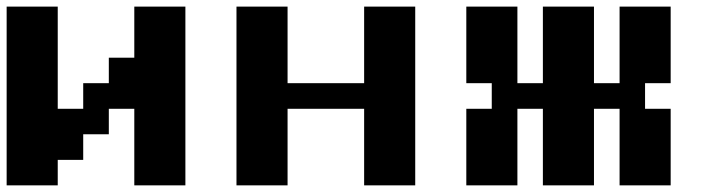

<svg xmlns="http://www.w3.org/2000/svg" viewBox="-20 -558 2116 578"><path d="M0 0V-538.1H153.8V-230.5H230.5V-307.6H307.6V-384.3H384.3V-538.1H538.1V0H384.3V-230.5H307.6V-153.8H230.5V-76.7H153.8V0Z M691.9 0V-538.1H845.7V-307.6H1076.2V-538.1H1230V0H1076.2V-230.5H845.7V0Z M1383.8 0V-230.5H1460.4V-307.6H1383.8V-538.1H1537.6V-307.6H1614.3V-538.1H1768.1V-307.6H1845.2V-538.1H1999V-307.6H1921.9V-230.5H1999V0H1845.2V-230.5H1768.1V0H1614.3V-230.5H1537.6V0Z"/></svg>

Font: Good Old DOS
Style: Regular
Weight: 400
Designer: Vasily Draigo
Foundry: Vasily Draigo
Version: 1.0